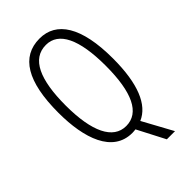

<svg xmlns="http://www.w3.org/2000/svg" viewBox="-267 -809 1064 1064"><g transform="rotate(-45 265.5 -277.0)"><path d="M479 -358C479 -607 400 -724 269 -724C126 -724 52 -603 52 -359C52 -157 109 10 263 10C271 10 280 9 289 8L373 170H437L341 -6C430 -44 479 -160 479 -358ZM109 -359C109 -561 159 -674 269 -674C369 -674 422 -566 422 -358C422 -150 370 -41 266 -41C164 -41 109 -153 109 -359Z"/></g></svg>

Font: Noto Sans Kannada ExtraCondensed Light
Style: Regular
Weight: 300
Width: 2
Designer: Jelle Bosma - Monotype Design Team
Foundry: Monotype Imaging Inc.
Version: Version 2.005